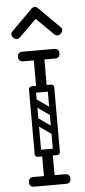

<svg xmlns="http://www.w3.org/2000/svg" viewBox="-61 -959 438 992"><g transform="rotate(-5 157.5 -462.5)"><path d="M157 -486Q130 -486 130 -512V-671Q130 -697 157 -697Q185 -697 185 -671V-512Q185 -486 157 -486ZM76 -650Q50 -650 50 -675Q50 -700 76 -700H239Q265 -700 265 -675Q265 -650 239 -650ZM76 0Q50 0 50 -25Q50 -50 76 -50H239Q265 -50 265 -25Q265 0 239 0ZM92 -501Q92 -518 109 -518H206Q223 -518 223 -501Q223 -483 207 -483H109Q102 -483 97 -487.5Q92 -492 92 -501ZM92 -170Q92 -187 109 -187H206Q223 -187 223 -170Q223 -152 207 -152H109Q102 -152 97 -156.5Q92 -161 92 -170ZM157 -3Q130 -3 130 -29V-158Q130 -184 157 -184Q185 -184 185 -158V-29Q185 -3 157 -3ZM98 -350Q108 -363 121 -354L215 -288Q229 -279 218 -263Q208 -250 195 -259L101 -325Q96 -329 94.5 -336Q93 -343 98 -350ZM98 -448Q108 -461 121 -452L215 -386Q229 -377 218 -361Q208 -348 195 -357L101 -423Q96 -427 94.5 -434Q93 -441 98 -448ZM205 -152Q188 -152 188 -169V-501Q188 -518 205 -518Q223 -518 223 -502V-170Q223 -152 205 -152ZM109 -152Q92 -152 92 -169V-501Q92 -518 109 -518Q127 -518 127 -502V-170Q127 -152 109 -152ZM68 -774Q62 -768 53 -768Q43 -768 35 -776Q26 -785 26 -794Q26 -802 33 -809L140 -916Q149 -925 158 -925Q167 -925 176 -916L283 -809Q290 -802 290 -794Q290 -785 281 -776Q273 -768 263 -768Q254 -768 248 -774L158 -863Z"/></g></svg>

Font: Agu Display Uzo
Style: Regular
Weight: 400
Designer: Oluwaseun Badejo
Version: Version 1.103